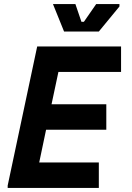

<svg xmlns="http://www.w3.org/2000/svg" viewBox="-20 -930 652 950"><path d="M18 -12 164 -700H579V-574H269L235 -414H506V-288H208L174 -126H469V0H18ZM571 -898 469 -774H297L242 -910H353L383 -822H395L456 -910H571Z"/></svg>

Font: Space Mono
Style: Bold Italic
Weight: 700
Italic angle: -12°
Monospace: yes
Designer: Colophon Foundry / Benjamin Critton
Foundry: Colophon Foundry
Version: Version 1.000;PS 1.000;hotconv 1.0.81;makeotf.lib2.5.63406